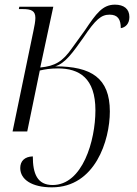

<svg xmlns="http://www.w3.org/2000/svg" viewBox="-20 -565 588 825"><path d="M203 240C389 240 452 38 452 -86C452 -230 372 -280 217 -280C260 -292 294 -341 338 -403C391 -482 415 -502 451 -502C486 -502 499 -482 499 -444C519 -447 536 -463 536 -492C536 -527 512 -545 474 -545C421 -545 394 -508 345 -435L290 -359C249 -300 216 -281 153 -275L209 -536H63L61 -526H77C114 -526 132 -519 132 -488C132 -473 128 -453 124 -434L34 0H97L151 -262C172 -267 196 -271 229 -271C320 -271 390 -230 390 -91C390 39 335 230 206 230C140 230 121 181 121 107C86 108 67 127 67 157C67 207 118 240 203 240Z"/></svg>

Font: Noto Serif Display SemiCondensed Light
Style: Italic
Weight: 300
Width: 4
Italic angle: -12°
Designer: Monotype Design Team
Foundry: Monotype Imaging Inc.
Version: Version 2.009